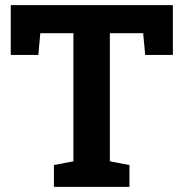

<svg xmlns="http://www.w3.org/2000/svg" viewBox="-20 -731 718 751"><path d="M486.3 -85.4V0H190.9V-85.4L267.1 -100.1V-601.1H137.7L129.9 -516.1H22V-710.9H656.2V-516.1H547.9L540 -601.1H409.7V-100.1Z"/></svg>

Font: Hanuman
Style: Bold
Weight: 700
Designer: Danh Hong
Version: Version 8.002; ttfautohint (v1.8.3)